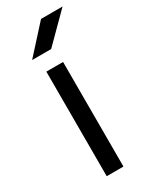

<svg xmlns="http://www.w3.org/2000/svg" viewBox="-184 -747 637 795"><g transform="rotate(-30 134.0 -350.0)"><path d="M75 -500H155V0H75ZM165 -700H268L139 -571H48Z"/></g></svg>

Font: Oak Sans
Style: Regular
Weight: 400
Designer: Erik Kennedy, Walven
Foundry: Erik Kennedy, Walven
Version: Version 1.000